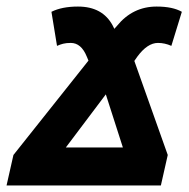

<svg xmlns="http://www.w3.org/2000/svg" viewBox="-64 -566 577 586"><path d="M-44 0H427L448 -93L346 -380L355 -393Q386 -435 418 -435Q439 -435 459 -426L491 -530Q463 -546 414 -546Q341 -546 293 -487L285 -478L280 -488Q249 -546 174 -546Q125 -546 93 -530L110 -426Q119 -430 128.5 -432.5Q138 -435 152 -435Q184 -435 201 -393L206 -381L-23 -93ZM137 -116 259 -278 311 -116Z"/></svg>

Font: Noto Sans Display Extra
Style: Italic
Weight: 800
Italic angle: -12°
Designer: Monotype Design Team
Foundry: Monotype Imaging Inc.
Version: Version 1.900